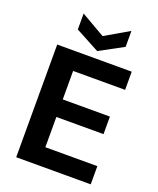

<svg xmlns="http://www.w3.org/2000/svg" viewBox="-166 -1022 923 1121"><g transform="rotate(20 296.0 -461.5)"><path d="M73 0V-700H536V-587H213V-410H506V-301H213V-113H536V0ZM305 -744 156 -824V-923L305 -837L453 -923V-824Z"/></g></svg>

Font: DM Sans 10pt ExtraBold
Style: Regular
Weight: 800
Version: Version 4.004;gftools[0.9.30]